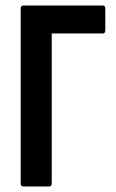

<svg xmlns="http://www.w3.org/2000/svg" viewBox="-20 -675 419 695"><path d="M64.8 0Q54.9 0 54.9 -10.9V-644.1Q54.9 -655 64.3 -655H351.3Q361.2 -655 361.2 -644.1V-565.3Q361.2 -553.8 351.3 -553.8H167.3V-10.9Q167.3 0 156.9 0Z"/></svg>

Font: Sofia Sans Condensed
Style: Regular
Weight: 400
Designer: Botio Nikoltchev, Ani Petrova
Foundry: lettersoup
Version: Version 4.100